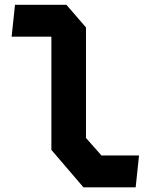

<svg xmlns="http://www.w3.org/2000/svg" viewBox="-20 -785 660 805"><path d="M195.4 -156.5V-657.3L223.2 -631.4H28.8L42.9 -765H258.3L340.5 -670V-206.5L405.4 -133.2H562.9L548.8 0.4H329.9Z"/></svg>

Font: Monaspace Krypton Var ExLight
Style: Regular
Weight: 200
Designer: Riley Cran and the Lettermatic Team
Version: Version 1.200 (Monaspace Krypton Var)